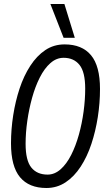

<svg xmlns="http://www.w3.org/2000/svg" viewBox="-20 -931 531 960"><path d="M212 9Q125 9 80 -45Q35 -99 35 -214Q35 -284 46 -354.5Q57 -425 78 -488.5Q99 -552 131.5 -602Q164 -652 206.5 -680.5Q249 -709 303 -709Q390 -709 435 -655Q480 -601 480 -486Q480 -416 469 -345.5Q458 -275 437 -211.5Q416 -148 383.5 -98Q351 -48 308 -19.5Q265 9 212 9ZM218 -58Q253 -58 283 -84.5Q313 -111 336 -156.5Q359 -202 374.5 -258Q390 -314 398 -373.5Q406 -433 406 -488Q406 -571 377.5 -606.5Q349 -642 298 -642Q262 -642 232 -615.5Q202 -589 179 -543.5Q156 -498 140.5 -442Q125 -386 116.5 -326.5Q108 -267 108 -212Q108 -129 136.5 -93.5Q165 -58 218 -58ZM298 -742 232 -911H302L354 -742Z"/></svg>

Font: Georama SemiCondensed
Style: Italic
Weight: 400
Width: 4
Italic angle: -9°
Designer: Jean-Baptiste Levee
Foundry: Production Type
Version: Version 1.000